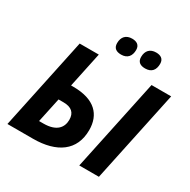

<svg xmlns="http://www.w3.org/2000/svg" viewBox="-198 -1108 1285 1296"><g transform="rotate(30 445.0 -460.0)"><path d="M225 0C410 0 525 -80 525 -240C525 -359 454 -440 286 -440H268L326 -714H177L26 0ZM739 0 890 -714H737L586 0ZM242 -316H280C343 -316 374 -288 374 -233C374 -175 339 -124 235 -124H201ZM581 -843C581 -803 607 -789 643 -789C694 -789 716 -820 716 -867C716 -907 688 -920 655 -920C608 -920 581 -892 581 -843ZM394 -843C394 -803 420 -789 456 -789C505 -789 529 -820 529 -867C529 -907 501 -920 468 -920C421 -920 394 -892 394 -843Z"/></g></svg>

Font: BC Sans
Style: Bold Italic
Weight: 700
Italic angle: -12°
Designer: Monotype Design Team
Province of B.C.
Foundry: Monotype Imaging Inc.
Version: Version 2.000;GOOG;noto-source:20170915:90ef993387c0